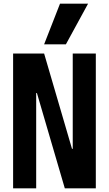

<svg xmlns="http://www.w3.org/2000/svg" viewBox="-20 -1020 590 1040"><path d="M51 0V-730H219L370 -214H374V-730H499V0H331L180 -516H176V0ZM337 -780H219L305 -1000H457Z"/></svg>

Font: M PLUS Code Latin SemiExpanded SemiBold
Style: Regular
Weight: 600
Width: 6
Designer: Coji Morishita
Foundry: UNDERFOREST DESIGN
Version: Version 1.002; ttfautohint (v1.8.3)